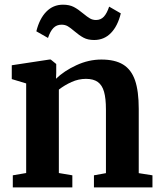

<svg xmlns="http://www.w3.org/2000/svg" viewBox="-20 -820 700 840"><path d="M94.5 -63V-455L31.5 -474V-534.5L196 -559.5H202L226 -540V-501.5L225 -475.5Q260 -509.5 313.8 -534.5Q367.5 -559.5 423.5 -559.5Q483 -559.5 518.8 -537.5Q554.5 -515.5 570.8 -468.5Q587 -421.5 587 -343.5V-62.5L647 -53V0H391V-53L443.5 -62.5V-341Q443.5 -389.5 435.2 -418.5Q427 -447.5 408 -461.2Q389 -475 356 -475Q323.5 -475 293 -461.2Q262.5 -447.5 237.5 -428V-63L296.5 -53V0H36V-53ZM139 -683Q152.5 -738 182.5 -768.8Q212.5 -799.5 255.5 -799.5Q283.5 -799.5 302.8 -789.5Q322 -779.5 344.5 -760.5Q362 -746 373.8 -739.2Q385.5 -732.5 400 -732.5Q421 -732.5 434.5 -747.2Q448 -762 457.5 -791L508.5 -761.5Q495 -706 465.2 -675.5Q435.5 -645 392 -645Q364.5 -645 345.8 -655Q327 -665 305.5 -683.5Q288.5 -698 276.8 -705Q265 -712 249.5 -712Q227.5 -712 213.5 -697.5Q199.5 -683 190 -654Z"/></svg>

Font: Merriweather Text
Style: Bold
Weight: 700
Designer: Eben Sorkin
Foundry: Eben Sorkin
Version: Version 2.100